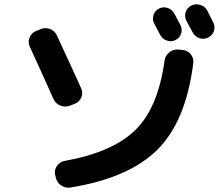

<svg xmlns="http://www.w3.org/2000/svg" viewBox="-20 -842 1040 895"><path d="M831 -609Q854 -607 869 -589Q884 -571 881 -548Q847 -277 714 -144.5Q581 -12 309 32Q285 36 265 22.5Q245 9 240 -15L237 -27Q232 -49 245.5 -68.5Q259 -88 282 -92Q505 -132 611 -236Q717 -340 747 -559Q750 -582 768.5 -597.5Q787 -613 810 -611ZM721 -802Q741 -812 761.5 -805Q782 -798 793 -778Q798 -769 807 -751.5Q816 -734 821 -725Q831 -705 824 -684.5Q817 -664 797 -655Q778 -646 757.5 -653Q737 -660 727 -679Q722 -688 713 -705.5Q704 -723 699 -732Q689 -751 695.5 -771.5Q702 -792 721 -802ZM946 -793Q951 -783 960.5 -764Q970 -745 974 -737Q984 -717 977 -697Q970 -677 950 -667Q930 -657 909.5 -664Q889 -671 878 -691Q869 -709 849 -745Q839 -765 845.5 -785.5Q852 -806 872 -816Q892 -826 914 -819Q936 -812 946 -793ZM229 -381Q187 -476 119 -624Q109 -645 117.5 -666.5Q126 -688 147 -697L169 -706Q191 -715 213 -707Q235 -699 245 -677Q314 -529 358 -431Q368 -410 359 -388Q350 -366 328 -358L305 -349Q283 -341 261 -350Q239 -359 229 -381Z"/></svg>

Font: Rounded Mplus 1c Bold
Style: Bold
Weight: 700
Version: Version 1.059.20150529